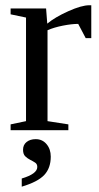

<svg xmlns="http://www.w3.org/2000/svg" viewBox="-20 -491 373 724"><path d="M324.2 -471.2V-347.2H303.2L274.9 -400.9Q250.5 -400.9 217 -394.3Q183.6 -387.7 159.2 -377V-34.2L237.8 -22V0H20V-22L78.1 -34.2V-424.8L20 -437V-459H153.8L158.2 -401.9Q187.5 -426.3 237.5 -448.7Q287.6 -471.2 316.9 -471.2ZM171.4 99.6Q171.4 142.6 147 168.7Q122.6 194.8 62 212.9V182.1Q120.6 164.6 120.6 138.7Q120.6 127.4 112.3 122.1Q104 116.7 93.8 111.6Q83.5 106.4 75.2 98.4Q66.9 90.3 66.9 73.7Q66.9 55.2 80.3 44.4Q93.8 33.7 114.7 33.7Q139.6 33.7 155.5 52.5Q171.4 71.3 171.4 99.6Z"/></svg>

Font: Tinos
Style: Regular
Weight: 400
Designer: Steve Matteson
Foundry: Monotype Imaging Inc.
Version: Version 1.23